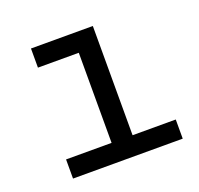

<svg xmlns="http://www.w3.org/2000/svg" viewBox="-102 -662 803 773"><g transform="rotate(-20 300.0 -275.0)"><path d="M85 0V-82H280V-468H105V-550H370V-82H555V0Z"/></g></svg>

Font: JetBrainsMono Nerd Font Mono
Style: Regular
Weight: 400
Monospace: yes
Designer: Philipp Nurullin, Konstantin Bulenkov
Foundry: JetBrains
Version: Version 2.304; ttfautohint (v1.8.4.7-5d5b);Nerd Fonts 2.3.0